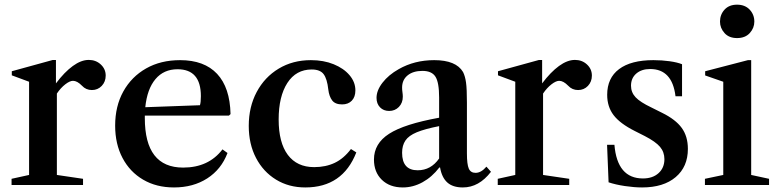

<svg xmlns="http://www.w3.org/2000/svg" viewBox="-20 -792 3332 822"><path d="M29.5 0V-26.5L104.5 -43V-442L30.5 -469.5V-487L205 -535H219.5V-435Q256 -483.5 291.8 -509.5Q327.5 -535.5 360 -535.5Q390.5 -535.5 411.5 -516Q432.5 -496.5 432.5 -468.5Q432.5 -442 415.5 -424.2Q398.5 -406.5 373.5 -406.5Q348 -406.5 331 -425Q310.5 -446 292.5 -446Q279 -446 259.5 -431Q240 -416 223.5 -391.5V-43L335.5 -26.5V0Z M725 10.5Q649.5 10.5 592.8 -22.8Q536 -56 504.5 -115.8Q473 -175.5 473 -254Q473 -337.5 508 -400.5Q543 -463.5 605.5 -499Q668 -534.5 751 -534.5Q854.5 -534.5 909.5 -475.8Q964.5 -417 967 -303.5L960 -297H600Q600 -292 600 -286.5Q600 -74.5 764 -74.5Q873 -74.5 932.5 -152.5L954 -137Q927.5 -67 867.2 -28.2Q807 10.5 725 10.5ZM740 -495.5Q681 -495.5 645.5 -453.2Q610 -411 602 -333L836 -341.5Q840 -353.5 840 -380.5Q840 -495.5 740 -495.5Z M1287 10.5Q1216.5 10.5 1161.8 -23Q1107 -56.5 1076 -116Q1045 -175.5 1045 -253Q1045 -334.5 1079 -398.2Q1113 -462 1173.2 -498.2Q1233.5 -534.5 1311 -534.5Q1365.5 -534.5 1408.5 -517Q1451.5 -499.5 1476.5 -470Q1501.5 -440.5 1501.5 -405Q1501.5 -377 1486.2 -361Q1471 -345 1444.5 -345Q1415 -345 1402 -362.2Q1389 -379.5 1385.5 -409Q1380.5 -454.5 1365.5 -474.5Q1350.5 -494.5 1314.5 -494.5Q1247.5 -494.5 1210.2 -436.8Q1173 -379 1173 -280.5Q1173 -181.5 1212.2 -129Q1251.5 -76.5 1325 -76.5Q1374.5 -76.5 1413 -94.8Q1451.5 -113 1482.5 -154L1505.5 -139.5Q1447 10.5 1287 10.5Z M1704.5 10.5Q1648.5 10.5 1614.8 -22.2Q1581 -55 1581 -109Q1581 -177.5 1645.8 -219.2Q1710.5 -261 1860 -288V-374.5Q1860 -439 1844.2 -463.8Q1828.5 -488.5 1788.5 -488.5Q1748.5 -488.5 1725 -469.2Q1701.5 -450 1701.5 -417Q1701.5 -407 1703 -397Q1704.5 -387 1704.5 -378Q1704.5 -351.5 1687.8 -334.2Q1671 -317 1646 -317Q1622 -317 1607 -332.5Q1592 -348 1592 -373Q1592 -405 1617.8 -438.2Q1643.5 -471.5 1687 -496Q1754.5 -534.5 1839 -534.5Q1932.5 -534.5 1962.5 -483.5Q1971.5 -465.5 1975.2 -438.5Q1979 -411.5 1979 -352.5V-135.5Q1979 -88.5 1987 -70.2Q1995 -52 2016 -52Q2040 -52 2062.5 -78.5L2082 -56.5Q2030.5 10.5 1961.5 10.5Q1918.5 10.5 1895 -10.8Q1871.5 -32 1864 -75H1861Q1829.5 -34 1789 -11.8Q1748.5 10.5 1704.5 10.5ZM1768 -63Q1825 -63 1860 -113.5V-252Q1799 -240 1764.5 -225.8Q1730 -211.5 1715.8 -190.5Q1701.5 -169.5 1701.5 -138Q1701.5 -63 1768 -63Z M2111 0V-26.5L2186 -43V-442L2112 -469.5V-487L2286.5 -535H2301V-435Q2337.5 -483.5 2373.2 -509.5Q2409 -535.5 2441.5 -535.5Q2472 -535.5 2493 -516Q2514 -496.5 2514 -468.5Q2514 -442 2497 -424.2Q2480 -406.5 2455 -406.5Q2429.5 -406.5 2412.5 -425Q2392 -446 2374 -446Q2360.5 -446 2341 -431Q2321.5 -416 2305 -391.5V-43L2417 -26.5V0Z M2729 10.5Q2695.5 10.5 2655.2 4.5Q2615 -1.5 2585.5 -11.5L2579 -172H2610.5Q2622.5 -28 2732.5 -28Q2774.5 -28 2799.5 -50.8Q2824.5 -73.5 2824.5 -110.5Q2824.5 -141 2805.8 -163.2Q2787 -185.5 2740.5 -209.5L2697 -231.5Q2634.5 -263 2607 -299Q2579.5 -335 2579.5 -386Q2579.5 -458 2630.5 -496.2Q2681.5 -534.5 2777.5 -534.5Q2813.5 -534.5 2847 -529.8Q2880.5 -525 2900 -517V-380H2872Q2858 -496.5 2763.5 -496.5Q2726.5 -496.5 2704 -477Q2681.5 -457.5 2681.5 -425Q2681.5 -396.5 2701.2 -375.5Q2721 -354.5 2768.5 -332L2814.5 -309Q2872.5 -280.5 2898.8 -244.2Q2925 -208 2925 -154.5Q2925 -78 2872.8 -33.8Q2820.5 10.5 2729 10.5Z M3135.5 -629Q3101 -629 3081.8 -650.5Q3062.5 -672 3062.5 -699.5Q3062.5 -729.5 3082 -750.8Q3101.5 -772 3135.5 -772Q3169.5 -772 3189.5 -750.8Q3209.5 -729.5 3209.5 -699.5Q3209.5 -672 3190 -650.5Q3170.5 -629 3135.5 -629ZM2998 0V-26.5L3076.5 -43V-442L2999 -469V-487L3182 -534.5H3196V-43L3272.5 -26.5V0Z"/></svg>

Font: Libre Caslon Text Medium
Style: Regular
Weight: 500
Designer: Pablo Impallari, Rodrigo Fuenzalida, Katja Schimmel
Foundry: Pablo Impallari, Rodrigo Fuenzalida
Version: Version 2.000